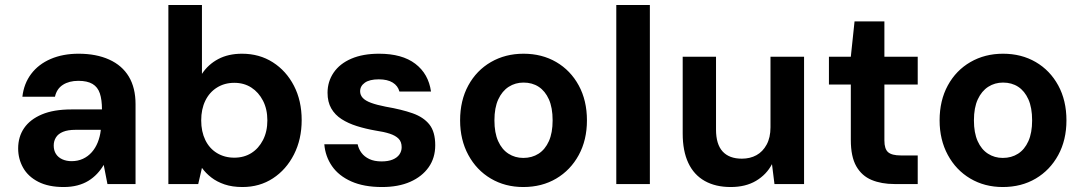

<svg xmlns="http://www.w3.org/2000/svg" viewBox="-20 -740 4359 772"><path d="M236 12Q175 12 134 -9Q93 -30 73 -65.5Q53 -101 53 -143Q53 -190 77 -225Q101 -260 148.5 -280Q196 -300 267 -300H390Q390 -339 381.5 -364.5Q373 -390 352 -402.5Q331 -415 295 -415Q258 -415 233 -399Q208 -383 201 -351H70Q76 -404 105.5 -443Q135 -482 184 -503Q233 -524 296 -524Q367 -524 419 -500.5Q471 -477 498 -432Q525 -387 525 -321V0H412L397 -77Q386 -58 370.5 -41.5Q355 -25 335.5 -13Q316 -1 291 5.5Q266 12 236 12ZM268 -92Q293 -92 313.5 -101.5Q334 -111 349 -128Q364 -145 373 -167.5Q382 -190 385 -215V-218H283Q253 -218 233.5 -210Q214 -202 205 -187.5Q196 -173 196 -155Q196 -135 205 -121Q214 -107 230.5 -99.5Q247 -92 268 -92Z M955 12Q914 12 883 1.5Q852 -9 829.5 -26.5Q807 -44 792 -65L777 0H657V-720H792V-443Q817 -481 857.5 -502.5Q898 -524 953 -524Q1023 -524 1077 -489.5Q1131 -455 1162 -395Q1193 -335 1193 -257Q1193 -180 1162 -119Q1131 -58 1077.5 -23Q1024 12 955 12ZM922 -106Q961 -106 990.5 -124.5Q1020 -143 1037.5 -177Q1055 -211 1055 -256Q1055 -301 1037.5 -335Q1020 -369 990.5 -388Q961 -407 922 -407Q883 -407 852.5 -388Q822 -369 805.5 -335Q789 -301 789 -256Q789 -211 805.5 -177Q822 -143 852.5 -124.5Q883 -106 922 -106Z M1516 12Q1443 12 1392.5 -10.5Q1342 -33 1315 -72Q1288 -111 1284 -160H1418Q1422 -141 1433.5 -125.5Q1445 -110 1465 -100.5Q1485 -91 1514 -91Q1541 -91 1559 -98.5Q1577 -106 1586 -119Q1595 -132 1595 -148Q1595 -170 1582.5 -182.5Q1570 -195 1547 -202.5Q1524 -210 1490 -215Q1450 -222 1415 -233Q1380 -244 1353.5 -261Q1327 -278 1312 -304Q1297 -330 1297 -367Q1297 -412 1321.5 -448Q1346 -484 1392.5 -504Q1439 -524 1504 -524Q1597 -524 1650 -483.5Q1703 -443 1713 -372H1586Q1580 -395 1559 -408Q1538 -421 1503 -421Q1466 -421 1447 -407.5Q1428 -394 1428 -373Q1428 -358 1438.5 -346.5Q1449 -335 1472 -326.5Q1495 -318 1531 -311Q1595 -300 1639 -284.5Q1683 -269 1706.5 -239.5Q1730 -210 1730 -156Q1730 -105 1703.5 -67.5Q1677 -30 1629.5 -9Q1582 12 1516 12Z M2084 12Q2011 12 1953.5 -22Q1896 -56 1863 -117Q1830 -178 1830 -256Q1830 -336 1863 -396.5Q1896 -457 1954 -490.5Q2012 -524 2085 -524Q2159 -524 2216.5 -490.5Q2274 -457 2307 -396.5Q2340 -336 2340 -256Q2340 -177 2307 -116.5Q2274 -56 2216.5 -22Q2159 12 2084 12ZM2084 -105Q2119 -105 2145.5 -122Q2172 -139 2187 -172.5Q2202 -206 2202 -256Q2202 -307 2187 -340.5Q2172 -374 2146 -391Q2120 -408 2085 -408Q2052 -408 2025.5 -391Q1999 -374 1983.5 -340.5Q1968 -307 1968 -256Q1968 -206 1983 -172.5Q1998 -139 2024.5 -122Q2051 -105 2084 -105Z M2458 0V-720H2593V0Z M2918 12Q2857 12 2813.5 -12.5Q2770 -37 2747.5 -85Q2725 -133 2725 -203V-512H2859V-219Q2859 -160 2885.5 -131Q2912 -102 2963 -102Q2996 -102 3021.5 -116Q3047 -130 3062.5 -158.5Q3078 -187 3078 -228V-512H3213V0H3094L3084 -80Q3062 -38 3020 -13Q2978 12 2918 12Z M3577 0Q3524 0 3484.5 -16.5Q3445 -33 3423 -71.5Q3401 -110 3401 -177V-400H3313V-512H3401L3416 -654H3536V-512H3670V-400H3536V-175Q3536 -141 3551 -128Q3566 -115 3602 -115H3670V0Z M4012 12Q3939 12 3881.5 -22Q3824 -56 3791 -117Q3758 -178 3758 -256Q3758 -336 3791 -396.5Q3824 -457 3882 -490.5Q3940 -524 4013 -524Q4087 -524 4144.5 -490.5Q4202 -457 4235 -396.5Q4268 -336 4268 -256Q4268 -177 4235 -116.5Q4202 -56 4144.5 -22Q4087 12 4012 12ZM4012 -105Q4047 -105 4073.5 -122Q4100 -139 4115 -172.5Q4130 -206 4130 -256Q4130 -307 4115 -340.5Q4100 -374 4074 -391Q4048 -408 4013 -408Q3980 -408 3953.5 -391Q3927 -374 3911.5 -340.5Q3896 -307 3896 -256Q3896 -206 3911 -172.5Q3926 -139 3952.5 -122Q3979 -105 4012 -105Z"/></svg>

Font: DM Sans 12pt
Style: Bold
Weight: 700
Version: Version 4.004;gftools[0.9.30]